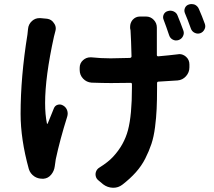

<svg xmlns="http://www.w3.org/2000/svg" viewBox="-20 -844 1040 933"><path d="M871.1 -695.3Q876 -681.6 869.1 -668Q862.3 -654.3 847.7 -649.4Q833 -644.5 819.8 -651.4Q806.6 -658.2 801.8 -672.9Q787.1 -716.8 775.4 -747.1Q769.5 -760.7 775.4 -773.4Q781.2 -786.1 794.9 -790Q809.6 -794.9 823.7 -788.6Q837.9 -782.2 842.8 -768.6Q858.4 -730.5 871.1 -695.3ZM116.2 -703.1Q118.2 -726.6 135.7 -742.2Q151.4 -755.9 170.9 -755.9Q173.8 -755.9 176.8 -755.9L209 -752.9Q230.5 -750 242.2 -731.4Q251 -719.7 251 -706.1Q251 -699.2 249 -692.4Q245.1 -677.7 242.2 -666Q199.2 -470.7 199.2 -342.8Q199.2 -287.1 208 -244.1Q208 -242.2 209.5 -242.2Q210.9 -242.2 211.9 -244.1Q215.8 -253.9 226.1 -278.8Q236.3 -303.7 241.7 -317.4Q247.1 -331.1 260.7 -335Q274.4 -338.9 287.1 -331.1Q300.8 -323.2 306.2 -308.1Q311.5 -293 306.6 -277.3Q271.5 -166 251 -70.3Q248 -53.7 246.1 -36.1Q243.2 -12.7 228.5 4.9Q213.9 22.5 192.4 24.4Q188.5 24.4 184.6 24.4Q164.1 24.4 147.5 13.7Q127 0 120.1 -22.5Q80.1 -167 80.1 -291Q80.1 -470.7 113.3 -675.8Q115.2 -688.5 116.2 -703.1ZM612.3 -707Q612.3 -710.9 612.3 -713.9Q612.3 -732.4 624 -747.1Q638.7 -763.7 660.2 -763.7H689.5Q711.9 -763.7 727.5 -747.1Q742.2 -731.4 742.2 -710Q742.2 -708 742.2 -696.3V-577.1Q742.2 -570.3 749 -570.3Q803.7 -575.2 843.8 -580.1Q847.7 -581.1 851.6 -581.1Q869.1 -581.1 883.8 -568.4Q900.4 -553.7 900.4 -531.2V-516.6Q900.4 -492.2 883.8 -473.6Q867.2 -455.1 842.8 -453.1Q801.8 -450.2 750 -447.3Q743.2 -447.3 743.2 -439.5V-416Q743.2 -356.4 741.2 -314.5Q739.3 -272.5 733.4 -226.1Q727.5 -179.7 715.8 -144.5Q704.1 -109.4 686 -73.7Q668 -38.1 640.1 -6.8Q612.3 24.4 574.2 53.7Q554.7 68.4 531.2 68.4Q529.3 68.4 528.3 68.4Q502 67.4 481.4 51.8L458 32.2Q448.2 24.4 445.3 12.2Q442.4 0 447.3 -11.7Q452.1 -23.4 463.9 -30.3Q505.9 -56.6 529.3 -82Q583 -139.6 602.1 -212.4Q621.1 -285.2 621.1 -417V-434.6Q621.1 -442.4 613.3 -441.4Q552.7 -440.4 519.5 -440.4Q483.4 -440.4 424.8 -442.4Q400.4 -444.3 383.8 -461.9Q367.2 -479.5 367.2 -503.9V-514.6Q367.2 -537.1 383.8 -551.8Q399.4 -565.4 418.9 -565.4Q421.9 -565.4 423.8 -565.4Q470.7 -560.5 517.6 -560.5Q548.8 -560.5 611.3 -562.5Q619.1 -563.5 619.1 -570.3Q617.2 -650.4 614.3 -696.3Q613.3 -701.2 612.3 -707ZM878.9 -779.3Q876 -786.1 876 -792.5Q876 -798.8 878.9 -805.7Q884.8 -818.4 898.4 -822.3Q904.3 -824.2 910.2 -824.2Q918.9 -824.2 926.8 -821.3Q940.4 -814.5 946.3 -800.8Q961.9 -765.6 975.6 -727.5Q977.5 -721.7 977.5 -715.8Q977.5 -708 973.6 -701.2Q966.8 -687.5 953.1 -682.6Q947.3 -680.7 941.4 -680.7Q933.6 -680.7 925.8 -684.6Q912.1 -691.4 907.2 -706.1Q891.6 -750 878.9 -779.3Z"/></svg>

Font: Gen Jyuu Gothic Bold
Style: Bold
Weight: 700
Designer: [Source Han Sans]
Ryoko NISHIZUKA  (kana & ideographs); Paul D. Hunt (Latin, Greek & Cyrillic); Wenlong ZHANG  (bopomofo
Version: Version 1.002.20150607